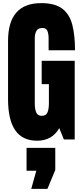

<svg xmlns="http://www.w3.org/2000/svg" viewBox="-20 -887 525 1221"><path d="M215.3 7.8Q31.2 7.8 31.2 -255.9V-626.5Q31.2 -867.2 242.2 -867.2Q329.1 -867.2 375.5 -832.3Q421.9 -797.4 439.5 -730.5Q457 -663.6 457 -567.4H289.1V-643.6Q289.1 -671.4 281.5 -690.2Q273.9 -709 250 -709Q220.2 -709 210.7 -689Q201.2 -668.9 201.2 -645V-228.5Q201.2 -193.8 210.2 -172.1Q219.2 -150.4 245.6 -150.4Q272.9 -150.4 282 -172.1Q291 -193.8 291 -229.5V-352.1H245.1V-500.5H455.1V0H386.2L356.9 -72.3Q312 7.8 215.3 7.8ZM178.7 314 210.9 198.7H148.9V53.2H331.5V194.3L281.7 314Z"/></svg>

Font: webenart
Style: Regular
Weight: 400
Designer: Vernon Adams
Foundry: Vernon Adams
Version: Version 2.116; ttfautohint (v1.8.3)